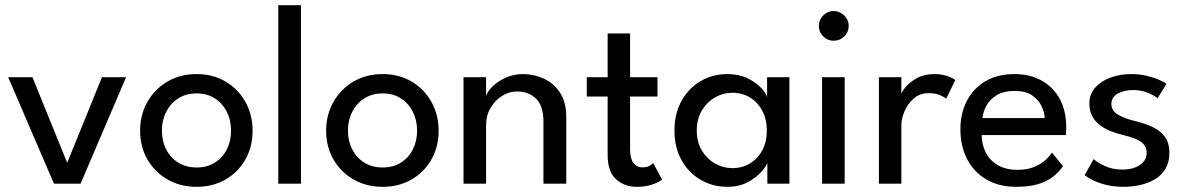

<svg xmlns="http://www.w3.org/2000/svg" viewBox="-20 -708 4576 740"><path d="M11.5 -410.5H105L239 -80.5L373 -410.5H466L290.5 0H188Z M738 12Q674.5 12 625.2 -16.5Q576 -45 548 -93.8Q520 -142.5 520 -204Q520 -265.5 548 -315Q576 -364.5 625.2 -393.5Q674.5 -422.5 738 -422.5Q801 -422.5 849.8 -393.5Q898.5 -364.5 926 -315Q953.5 -265.5 953.5 -204Q953.5 -142.5 926 -93.8Q898.5 -45 849.8 -16.5Q801 12 738 12ZM738 -62.5Q778 -62.5 807.8 -81Q837.5 -99.5 854 -131.8Q870.5 -164 870.5 -204.5Q870.5 -245 854 -277.5Q837.5 -310 807.8 -329Q778 -348 738 -348Q697.5 -348 667.5 -329Q637.5 -310 620.8 -277.5Q604 -245 604 -204.5Q604 -164 620.8 -131.8Q637.5 -99.5 667.5 -81Q697.5 -62.5 738 -62.5Z M1140 0H1052.5V-688H1140Z M1455 12Q1391.5 12 1342.2 -16.5Q1293 -45 1265 -93.8Q1237 -142.5 1237 -204Q1237 -265.5 1265 -315Q1293 -364.5 1342.2 -393.5Q1391.5 -422.5 1455 -422.5Q1518 -422.5 1566.8 -393.5Q1615.5 -364.5 1643 -315Q1670.5 -265.5 1670.5 -204Q1670.5 -142.5 1643 -93.8Q1615.5 -45 1566.8 -16.5Q1518 12 1455 12ZM1455 -62.5Q1495 -62.5 1524.8 -81Q1554.5 -99.5 1571 -131.8Q1587.5 -164 1587.5 -204.5Q1587.5 -245 1571 -277.5Q1554.5 -310 1524.8 -329Q1495 -348 1455 -348Q1414.5 -348 1384.5 -329Q1354.5 -310 1337.8 -277.5Q1321 -245 1321 -204.5Q1321 -164 1337.8 -131.8Q1354.5 -99.5 1384.5 -81Q1414.5 -62.5 1455 -62.5Z M1996 -422.5Q2036.5 -422.5 2074.8 -405.5Q2113 -388.5 2137.8 -351.8Q2162.5 -315 2162.5 -256V0H2074.5V-239Q2074.5 -300 2046 -327.8Q2017.5 -355.5 1972.5 -355.5Q1943 -355.5 1915.8 -338.8Q1888.5 -322 1871 -292.8Q1853.5 -263.5 1853.5 -226.5V0H1766.5V-410.5H1853.5V-337.5Q1858 -354.5 1878 -374.5Q1898 -394.5 1929 -408.5Q1960 -422.5 1996 -422.5Z M2241.5 -410.5H2322V-579H2408.5V-410.5H2514V-336H2408.5V-133Q2408.5 -97 2421.2 -80Q2434 -63 2455.5 -63Q2474.5 -63 2485 -70Q2495.5 -77 2497.5 -79.5L2532 -15.5Q2529 -13 2516 -6Q2503 1 2482.5 6.5Q2462 12 2434.5 12Q2386.5 12 2354.2 -17.2Q2322 -46.5 2322 -110V-336H2241.5Z M2937.5 0V-80Q2933.5 -67.5 2914.2 -45.5Q2895 -23.5 2861.8 -5.8Q2828.5 12 2783.5 12Q2726.5 12 2680.2 -15Q2634 -42 2606.8 -90.8Q2579.5 -139.5 2579.5 -205Q2579.5 -270.5 2606.8 -319.2Q2634 -368 2680.2 -395.2Q2726.5 -422.5 2783.5 -422.5Q2828 -422.5 2860.8 -406.5Q2893.5 -390.5 2913.2 -369.5Q2933 -348.5 2936.5 -333.5V-410.5H3022.5V0ZM2665.5 -205Q2665.5 -160.5 2685 -128Q2704.5 -95.5 2735.8 -77.8Q2767 -60 2802.5 -60Q2840.5 -60 2870.5 -78Q2900.5 -96 2918 -128.8Q2935.5 -161.5 2935.5 -205Q2935.5 -248.5 2918 -281.2Q2900.5 -314 2870.5 -332.2Q2840.5 -350.5 2802.5 -350.5Q2767 -350.5 2735.8 -332.5Q2704.5 -314.5 2685 -282Q2665.5 -249.5 2665.5 -205Z M3148.5 0V-410.5H3235.5V0ZM3193 -551Q3169.5 -551 3152.8 -567.8Q3136 -584.5 3136 -608Q3136 -631.5 3152.8 -648.5Q3169.5 -665.5 3193 -665.5Q3208.5 -665.5 3221.8 -657.5Q3235 -649.5 3243 -636.8Q3251 -624 3251 -608Q3251 -584.5 3234 -567.8Q3217 -551 3193 -551Z M3454 0H3367.5V-410.5H3454V-339.5H3451.5Q3454 -352.5 3470 -372Q3486 -391.5 3514 -407Q3542 -422.5 3581 -422.5Q3609.5 -422.5 3631.2 -414.8Q3653 -407 3662 -399.5L3626.5 -327.5Q3619.5 -334.5 3602 -341.8Q3584.5 -349 3558.5 -349Q3525.5 -349 3502 -328.5Q3478.5 -308 3466.2 -279.2Q3454 -250.5 3454 -226Z M3763.5 -187.5Q3764 -150.5 3779.5 -120Q3795 -89.5 3825.8 -71.5Q3856.5 -53.5 3901.5 -53.5Q3939.5 -53.5 3966.2 -64.8Q3993 -76 4010 -91.8Q4027 -107.5 4034.5 -120L4077 -67.5Q4060.5 -43.5 4036.8 -25.5Q4013 -7.5 3979 2.2Q3945 12 3896 12Q3830 12 3781.8 -16.2Q3733.5 -44.5 3707.5 -94.8Q3681.5 -145 3681.5 -210Q3681.5 -270 3706 -318.2Q3730.5 -366.5 3777.2 -394.5Q3824 -422.5 3890 -422.5Q3950.5 -422.5 3995.2 -397.2Q4040 -372 4064.8 -326Q4089.5 -280 4089.5 -216Q4089.5 -212 4089 -201.8Q4088.5 -191.5 4088 -187.5ZM4006.5 -253Q4006 -273.5 3994.8 -298Q3983.5 -322.5 3958.5 -340Q3933.5 -357.5 3891 -357.5Q3847 -357.5 3820.2 -340.5Q3793.5 -323.5 3781 -299.2Q3768.5 -275 3766.5 -253Z M4339.5 -422.5Q4371.5 -422.5 4399.2 -416Q4427 -409.5 4447.2 -400.5Q4467.5 -391.5 4476 -384.5L4441.5 -329.5Q4431.5 -338.5 4405.5 -349.8Q4379.5 -361 4347.5 -361Q4312.5 -361 4288 -347.2Q4263.5 -333.5 4263.5 -307.5Q4263.5 -281.5 4288.8 -266.2Q4314 -251 4356.5 -241Q4390.5 -233 4420.2 -219.5Q4450 -206 4468.5 -182.2Q4487 -158.5 4487 -119Q4487 -83 4472 -57.8Q4457 -32.5 4431.5 -17.2Q4406 -2 4374.5 5Q4343 12 4310.5 12Q4272.5 12 4242 4.2Q4211.5 -3.5 4190.8 -14.2Q4170 -25 4160.5 -33L4195 -95Q4208 -82.5 4237.8 -68.5Q4267.5 -54.5 4305.5 -54.5Q4347.5 -54.5 4373.5 -72.2Q4399.5 -90 4399.5 -118.5Q4399.5 -140 4387 -153Q4374.5 -166 4353.5 -174Q4332.5 -182 4307.5 -188Q4283.5 -193.5 4260.8 -202.5Q4238 -211.5 4219.2 -225.8Q4200.5 -240 4189.5 -260.8Q4178.5 -281.5 4178.5 -309.5Q4178.5 -345 4201 -370.2Q4223.5 -395.5 4260 -409Q4296.5 -422.5 4339.5 -422.5Z"/></svg>

Font: League Spartan Thin
Style: Regular
Weight: 400
Version: Version 2.002